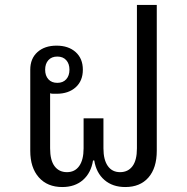

<svg xmlns="http://www.w3.org/2000/svg" viewBox="-20 -742 754 774"><path d="M231 12Q171 12 136.5 -27Q102 -66 102 -134V-461Q102 -506 131 -532Q160 -558 208 -558Q256 -558 285 -532Q314 -506 314 -461Q314 -416 285 -390Q256 -364 208 -364Q201 -364 194.5 -364Q188 -364 182 -366V-144Q182 -96 200 -72Q218 -48 250 -48Q282 -48 299.5 -73Q317 -98 317 -144V-265H397V-144Q397 -98 414.5 -73Q432 -48 464 -48Q496 -48 514 -72Q532 -96 532 -144V-722H612V-134Q612 -65 578.5 -26.5Q545 12 485 12Q434 12 401 -16.5Q368 -45 360 -95H355Q347 -45 314.5 -16.5Q282 12 231 12ZM211 -408Q234 -408 247 -422.5Q260 -437 260 -461Q260 -485 247 -499.5Q234 -514 211 -514Q188 -514 175 -499.5Q162 -485 162 -461Q162 -437 175 -422.5Q188 -408 211 -408Z"/></svg>

Font: IBM Plex Sans Thai Looped
Style: Regular
Weight: 400
Designer: Mike Abbink, Paul van der Laan, Pieter van Rosmalen, Ben Mitchell, Mark Frömberg
Foundry: Bold Monday
Version: Version 1.1